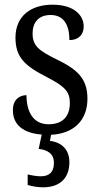

<svg xmlns="http://www.w3.org/2000/svg" viewBox="-20 -565 428 819"><path d="M164 234C233 234 276 197 276 127C276 74 244 42 193 36L198 10C295 5 353 -52 353 -144C353 -228 312 -268 223 -311C148 -348 119 -368 119 -422C119 -469 144 -501 196 -501C248 -501 276 -464 276 -394C315 -394 337 -417 337 -452C337 -502 293 -545 204 -545C110 -545 46 -495 46 -405C46 -320 86 -284 180 -236C255 -197 278 -175 278 -126C278 -69 248 -35 187 -35C121 -35 93 -89 93 -159C66 -159 35 -143 35 -95C35 -31 81 3 158 9L145 70C183 75 210 90 210 130C210 170 189 187 154 187C139 187 119 184 98 179V224C119 231 147 234 164 234Z"/></svg>

Font: Noto Serif Tamil Condensed
Style: Italic
Weight: 400
Width: 3
Italic angle: -12°
Designer: Indian Type Foundry, Tom Grace, and the Monotype Design Team
Foundry: Monotype Imaging Inc.
Version: Version 2.003